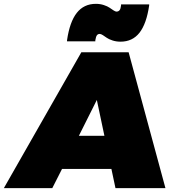

<svg xmlns="http://www.w3.org/2000/svg" viewBox="-56 -971 875 991"><path d="M-36.1 0 363.8 -701.2H607.9L797.9 0H540L519 -99.1H264.2L213.9 0ZM290 -757.8V-763.2Q303.7 -857.9 340.3 -904.5Q377 -951.2 439 -951.2Q460.9 -951.2 480 -944.8Q499 -938.5 509.5 -931.2Q520 -923.8 529.8 -917.5Q539.6 -911.1 544.9 -911.1Q555.2 -911.1 561 -918.2Q566.9 -925.3 568.8 -942.9V-948.2H713.9V-942.9Q700.2 -848.6 664.1 -802.2Q627.9 -755.9 565.9 -755.9Q543.9 -755.9 524.7 -762.2Q505.4 -768.6 495.1 -775.9Q484.9 -783.2 474.9 -789.6Q464.8 -795.9 459 -795.9Q449.2 -795.9 444.1 -788.8Q439 -781.7 436 -763.2V-757.8ZM351.1 -270H482.9L443.8 -455.1Z"/></svg>

Font: Trueno UltraBlack
Style: Italic
Weight: 950
Designer: Julieta Ulanovsky
Foundry: Julieta Ulanovsky
Version: Version 3.001b | FøM Fix